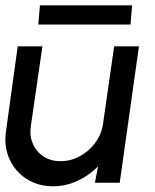

<svg xmlns="http://www.w3.org/2000/svg" viewBox="-25 -670 570 704"><path d="M-3 -189 40 -500H130.5L88.5 -210.5Q82.5 -174 95 -144Q107.5 -114 134.2 -96.5Q161 -79 197 -79Q233.5 -79 266.5 -96.5Q299.5 -114 322.5 -144Q345.5 -174 352 -210.5L393.5 -500H484.5L414 0H323L334.5 -60Q302 -26.5 259 -6.8Q216 13 170 13Q114 13 72 -14.2Q30 -41.5 9.5 -87.2Q-11 -133 -3 -189ZM121.5 -650.5H459.5L453.5 -580H115.5Z"/></svg>

Font: Urbanist Medium
Style: Italic
Weight: 500
Italic angle: -8°
Designer: Corey Hu
Foundry: Corey Hu
Version: Version 1.330; ttfautohint (v1.8.4.7-5d5b)